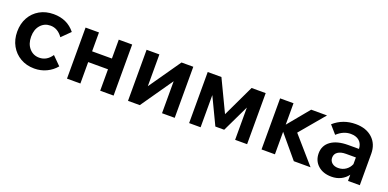

<svg xmlns="http://www.w3.org/2000/svg" viewBox="-9 -1140 3595 1777"><g transform="rotate(20 1788.0 -251.5)"><path d="M439 -164 521 -82Q483 -36 428 -10Q373 16 309 16Q232 16 172.5 -18.5Q113 -53 79 -113.5Q45 -174 45 -252Q45 -331 78.5 -391Q112 -451 171.5 -485Q231 -519 309 -519Q443 -519 521 -421L438 -339Q389 -409 317 -409Q258 -409 220 -366Q182 -323 182 -252Q182 -181 220.5 -137.5Q259 -94 318 -94Q392 -94 439 -164Z M627 0V-503H759V-317H954V-503H1086V0H954V-211H759V0Z M1228 0V-503H1354V-190L1572 -503H1688V0H1563V-315L1344 0Z M1830 0V-503H1965L2114 -191L2262 -503H2401V0H2283V-318L2156 -53H2069L1943 -317V0Z M2543 0V-503H2675V-292L2849 -503H3005L2800 -259L3026 0H2861L2675 -222V0Z M3236 16Q3153 16 3102.5 -29.5Q3052 -75 3052 -148Q3052 -225 3113 -269Q3174 -313 3283 -313H3389Q3387 -363 3356 -390.5Q3325 -418 3271 -418Q3199 -418 3137 -360L3068 -439Q3158 -519 3283 -519Q3387 -519 3449 -462Q3511 -405 3511 -309V0H3395V-61Q3369 -25 3328 -4.5Q3287 16 3236 16ZM3267 -81Q3309 -81 3341.5 -103.5Q3374 -126 3389 -163V-229H3292Q3241 -229 3212 -209Q3183 -189 3183 -153Q3183 -121 3206 -101Q3229 -81 3267 -81Z"/></g></svg>

Font: Wix Madefor Text
Style: Bold
Weight: 700
Designer: Dalton Maag Ltd
Foundry: Dalton Maag Ltd
Version: Version 3.100